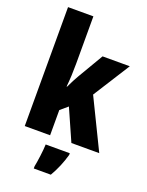

<svg xmlns="http://www.w3.org/2000/svg" viewBox="-178 -846 881 1153"><g transform="rotate(20 263.0 -269.5)"><path d="M212 -458V-760H50V0H212V-161L259 -201L348 0H526L371 -318L520 -553H346L250 -390C238 -369 222 -340 208 -309H205C210 -357 212 -407 212 -458ZM360 72V61H206C205 101 195 173 188 207V221H297C324 175 345 125 360 72Z"/></g></svg>

Font: Noto Sans Lao ExtraCondensed Black
Style: Regular
Weight: 900
Width: 2
Designer: Monotype Design Team
Foundry: Monotype Imaging Inc.
Version: Version 2.003